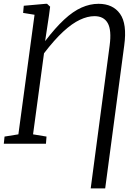

<svg xmlns="http://www.w3.org/2000/svg" viewBox="-22 -774 723 1034"><path d="M466.5 240.5 568.5 -529Q579.5 -612 558.2 -649.5Q537 -687 487 -687Q449.5 -687 407.8 -667.2Q366 -647.5 318.5 -603.8Q271 -560 215 -487L156 -50.5L228.5 -38.5L225.5 0H-1.5L2.5 -38.5L77 -50.5L164 -694.5L102.5 -704.5L106 -743L224 -753.5H231.5L248 -738L242 -692L221 -552.5Q276 -624.5 323.8 -668.8Q371.5 -713 417 -733.2Q462.5 -753.5 508.5 -753.5Q586 -753.5 624.5 -699.5Q663 -645.5 647 -529L544.5 240.5Z"/></svg>

Font: Merriweather 28pt Light
Style: Italic
Weight: 300
Italic angle: -7.8°
Version: Version 2.101